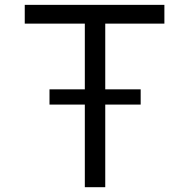

<svg xmlns="http://www.w3.org/2000/svg" viewBox="-20 -779 791 799"><path d="M333 0V-343.8H186V-407.2H333V-680.7H83V-758.8H664.1V-680.7H418V-407.2H565.4V-343.8H418V0Z"/></svg>

Font: Duru Sans
Style: Regular
Weight: 400
Designer: Onur Yazõcõgil
Foundry: Onur Yazõcõgil
Version: Version 1.001